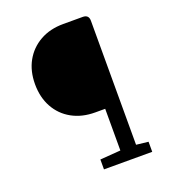

<svg xmlns="http://www.w3.org/2000/svg" viewBox="-133 -830 833 931"><g transform="rotate(-20 283.0 -365.0)"><path d="M244 0V-51L350 -59V-274H299Q231 -274 179.5 -302.5Q128 -331 99.5 -382.5Q71 -434 71 -502Q71 -570 99.5 -621Q128 -672 179.5 -701Q231 -730 299 -730H400Q431 -730 431 -699V-59L493 -52V0Z"/></g></svg>

Font: Fauna One
Style: Regular
Weight: 400
Designer: Eduardo Rodriguez Tunni
Foundry: Eduardo Rodriguez Tunni
Version: Version 2.001; ttfautohint (v1.8.4.7-5d5b);gftools[0.9.23]